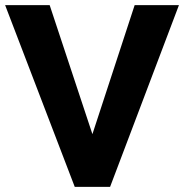

<svg xmlns="http://www.w3.org/2000/svg" viewBox="-23 -730 719 750"><path d="M171 -710 338 -206 503 -710H676L407 0H269L-3 -710Z"/></svg>

Font: Oxford Sans
Style: Regular
Weight: 800
Designer: Matt McInerney, Pablo Impallari, Rodrigo Fuenzalida
Foundry: Matt McInerney, Pablo Impallari, Rodrigo Fuenzalida
Version: Version 3.000g; ttfautohint (v1.5) -l 8 -r 28 -G 28 -x 14 -D